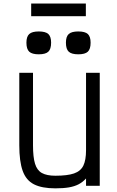

<svg xmlns="http://www.w3.org/2000/svg" viewBox="-20 -1016 640 1050"><path d="M283 14Q209 14 165.8 -8Q122.5 -30 104 -81.8Q85.5 -133.5 85.5 -221.5V-618H160.5V-221.5Q160.5 -157 171.5 -120.8Q182.5 -84.5 209.2 -69.8Q236 -55 283 -55Q348.5 -55 384.8 -67.5Q421 -80 435.8 -110.2Q450.5 -140.5 450.5 -194.5V-618H525.5V0H450.5V-40Q432.5 -20 410 -8.2Q387.5 3.5 356.8 8.8Q326 14 283 14ZM408 -719Q371.5 -719 356 -733.2Q340.5 -747.5 340.5 -782.5Q340.5 -816 356 -830Q371.5 -844 408 -844Q445 -844 460.2 -830Q475.5 -816 475.5 -782.5Q475.5 -747.5 460.2 -733.2Q445 -719 408 -719ZM192 -719Q155.5 -719 140 -733.2Q124.5 -747.5 124.5 -782.5Q124.5 -816 140 -830Q155.5 -844 192 -844Q229 -844 244.2 -830Q259.5 -816 259.5 -782.5Q259.5 -747.5 244.2 -733.2Q229 -719 192 -719ZM150.5 -927.5V-996.5H449.5V-927.5Z"/></svg>

Font: Victor Mono Thin
Style: Regular
Weight: 100
Monospace: yes
Designer: Rune Bjørnerås
Version: Version 1.561;gftools[0.9.30]